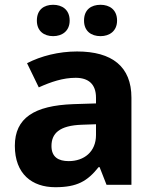

<svg xmlns="http://www.w3.org/2000/svg" viewBox="-20 -772 644 802"><path d="M134 -686C134 -642 164 -621 202 -621C239 -621 271 -642 271 -686C271 -732 239 -752 202 -752C164 -752 134 -732 134 -686ZM331 -686C331 -642 361 -621 400 -621C437 -621 469 -642 469 -686C469 -732 437 -752 400 -752C361 -752 331 -732 331 -686ZM302 -557C225 -557 151 -538 93 -508L142 -407C193 -430 243 -447 296 -447C349 -447 381 -421 381 -364V-340L286 -337C123 -331 42 -279 42 -163C42 -45 114 10 211 10C302 10 345 -15 392 -74H396L425 0H529V-364C529 -494 448 -557 302 -557ZM323 -251 381 -253V-208C381 -138 331 -99 267 -99C224 -99 195 -116 195 -162C195 -214 227 -248 323 -251Z"/></svg>

Font: Noto Sans Adlam
Style: Bold
Weight: 700
Designer: Mark Jamra, Neil Patel
Foundry: JamraPatel LLC
Version: Version 3.001